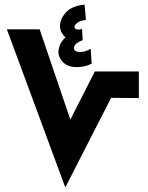

<svg xmlns="http://www.w3.org/2000/svg" viewBox="-20 -818 646 838"><path d="M376 -605 380 -540Q366 -533 349.5 -529Q333 -525 315 -525Q277 -525 256 -545.5Q235 -566 235 -592Q235 -604 241.5 -621.5Q248 -639 266 -655Q256 -663 249 -675.5Q242 -688 242 -705Q242 -735 267.5 -763.5Q293 -792 349 -798L355 -731Q327 -727 316 -717.5Q305 -708 305 -701Q305 -693 314.5 -690Q324 -687 338 -692L341 -643Q303 -628 303 -609Q303 -591 330 -591Q344 -591 356.5 -596Q369 -601 376 -605ZM265 0 10 -690H153L287 -296L394 -506H586V-390L465 -391Z"/></svg>

Font: Noto Sans Arabic ExtCond ExtBd
Style: Regular
Weight: 800
Width: 2
Designer: Monotype Design Team, Nadine Chahine, Nizar Qandah and Khaled Hosny
Foundry: Monotype Imaging Inc.
Version: Version 2.012; ttfautohint (v1.8.4.7-5d5b)